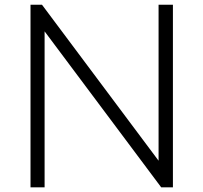

<svg xmlns="http://www.w3.org/2000/svg" viewBox="-20 -798 866 818"><path d="M716.7 0H666.7L170 -664.4V0H110V-777.8H158.9L655.6 -113.3V-777.8H716.7Z"/></svg>

Font: Paperlogy 3 Light
Style: Regular
Weight: 300
Designer: redesigned by Lee Juim, glyphs from Gmarket Sans & Montserrat
Foundry: PT&
Version: Version 1.001